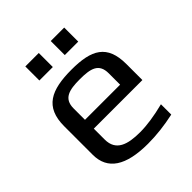

<svg xmlns="http://www.w3.org/2000/svg" viewBox="-186 -778 908 908"><g transform="rotate(-45 267.5 -324.5)"><path d="M274 -494C137 -494 60 -458 60 -329V-138C60 -39 134 10 282 10C339 10 397 3 457 -10V-79C394 -63 340 -55 294 -55C212 -55 151 -73 151 -149V-222H476V-329C476 -458 407 -494 274 -494ZM269 -434C342 -434 386 -423 386 -357V-281H151V-357C151 -423 198 -434 269 -434ZM220 -565V-659H130V-565ZM390 -565V-659H300V-565Z"/></g></svg>

Font: Gamestation Text
Style: Bold
Weight: 400
Designer: Jonas Hecksher
Foundry: Jonas Hecksher, Playtypeª, e-types AS
Version: Version 1.003